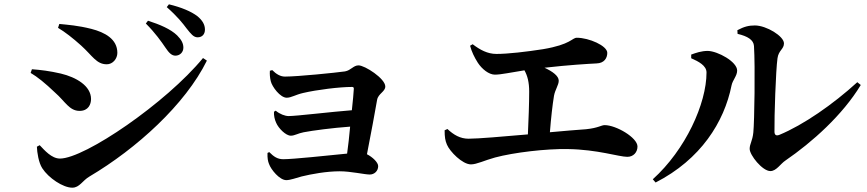

<svg xmlns="http://www.w3.org/2000/svg" viewBox="-20 -834 4020 890"><path d="M793 -576C814 -576 830 -592 830 -613C830 -632 822 -649 801 -670C771 -699 722 -720 666 -738L656 -725C700 -681 728 -641 747 -613C763 -589 776 -576 793 -576ZM896 -661C917 -661 930 -675 930 -697C930 -720 918 -740 895 -759C866 -781 821 -800 763 -814L753 -801C803 -757 827 -726 845 -702C865 -677 877 -661 896 -661ZM356 -623C409 -575 427 -536 475 -536C503 -536 524 -562 524 -589C524 -653 466 -684 404 -700C341 -716 294 -719 255 -723L249 -705C281 -686 317 -658 356 -623ZM258 -99C219 -99 186 -138 164 -161L151 -154C152 -127 159 -80 176 -54C205 -9 272 36 315 36C349 36 362 3 395 -16C613 -145 839 -350 939 -553L921 -565C751 -358 373 -99 258 -99ZM235 -405C282 -364 301 -320 349 -320C390 -320 402 -351 402 -375C402 -436 333 -476 262 -493C210 -505 169 -510 128 -513L122 -496C153 -478 189 -449 235 -405Z M1231 -506C1230 -490 1231 -475 1235 -458C1241 -432 1279 -381 1309 -381C1330 -381 1350 -395 1385 -403C1449 -418 1554 -431 1612 -431C1618 -431 1621 -428 1620 -421C1619 -404 1616 -367 1611 -323C1519 -316 1354 -296 1318 -296C1301 -296 1277 -305 1258 -321L1250 -316C1249 -299 1253 -280 1260 -265C1271 -239 1305 -205 1328 -205C1346 -205 1361 -216 1388 -221C1430 -229 1520 -241 1603 -247C1599 -202 1594 -158 1589 -122C1498 -113 1339 -96 1293 -96C1266 -96 1249 -108 1228 -129L1220 -125C1219 -101 1222 -86 1227 -74C1236 -48 1276 1 1307 1C1326 1 1352 -9 1378 -16C1423 -27 1493 -40 1555 -40C1606 -40 1670 -25 1694 -25C1715 -25 1733 -41 1733 -64C1733 -81 1707 -106 1681 -119C1698 -207 1720 -322 1728 -371C1733 -400 1766 -409 1766 -433C1766 -470 1671 -531 1642 -531C1618 -531 1607 -508 1579 -503C1537 -497 1360 -479 1301 -479C1280 -479 1261 -490 1242 -509Z M2159 -622C2166 -595 2179 -568 2195 -543C2214 -514 2246 -488 2274 -488C2303 -488 2346 -498 2411 -508C2425 -483 2433 -453 2433 -409C2433 -356 2430 -275 2427 -211C2310 -201 2197 -191 2152 -191C2113 -191 2083 -209 2054 -236L2041 -230C2041 -198 2044 -181 2052 -163C2065 -132 2123 -72 2163 -72C2190 -72 2227 -91 2275 -104C2361 -127 2511 -145 2612 -143C2750 -141 2849 -107 2888 -107C2916 -107 2935 -128 2935 -155C2935 -196 2836 -254 2783 -254C2767 -254 2754 -241 2697 -235C2654 -232 2594 -227 2529 -221C2534 -285 2541 -348 2548 -390C2553 -418 2570 -440 2570 -460C2570 -482 2541 -503 2504 -520C2618 -533 2706 -538 2745 -540C2781 -541 2795 -565 2795 -589C2795 -622 2710 -659 2654 -659C2631 -659 2628 -628 2497 -606C2420 -594 2335 -584 2281 -584C2240 -584 2205 -603 2171 -629Z M3399 -677C3446 -666 3473 -649 3475 -621C3481 -524 3477 -269 3472 -220C3468 -180 3455 -167 3455 -144C3455 -115 3514 -41 3551 -41C3579 -41 3598 -75 3621 -90C3745 -175 3886 -301 3970 -440L3954 -453C3841 -350 3704 -255 3593 -209C3578 -203 3570 -208 3570 -224C3569 -295 3576 -506 3584 -564C3589 -601 3614 -606 3614 -633C3614 -666 3533 -716 3479 -716C3451 -716 3430 -711 3398 -694ZM3255 -498C3255 -354 3158 -140 3006 -3L3019 12C3228 -95 3337 -268 3371 -438C3376 -463 3397 -482 3397 -507C3397 -548 3307 -597 3261 -598C3231 -598 3206 -589 3184 -581V-564C3218 -549 3255 -530 3255 -498Z"/></svg>

Font: Noto Serif CJK JP
Style: Bold
Weight: 700
Designer: Ryoko NISHIZUKA 西塚涼子 (kana & ideographs); Frank Grießhammer (Latin, Greek & Cyrillic); Wenlong ZHANG 张文龙 (bopomofo); San
Foundry: Adobe Systems Incorporated
Version: Version 1.000;PS 1;hotconv 16.6.53;makeotf.lib2.5.65590